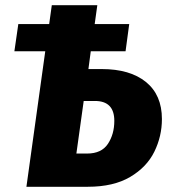

<svg xmlns="http://www.w3.org/2000/svg" viewBox="-20 -714 650 734"><path d="M599 -259Q599 -193 570 -134Q541 -75 477.5 -37.5Q414 0 316 0H81L153 -518H35L50 -622H168L178 -694H352L342 -622H474L460 -518H327L318 -450H369Q477 -450 538 -400.5Q599 -351 599 -259ZM417 -252Q417 -328 343 -328H300L272 -127H313Q368 -127 392.5 -164Q417 -201 417 -252Z"/></svg>

Font: Fira Sans Condensed ExtraBold
Style: Italic
Weight: 800
Width: 3
Italic angle: -8°
Designer: bBox Type GmbH & Carrois Corporate GbR & Edenspiekermann AG
Foundry: bBox Type GmbH & Carrois Corporate GbR & Edenspiekermann AG
Version: Version 4.301